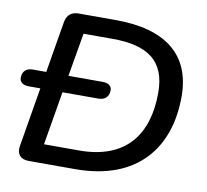

<svg xmlns="http://www.w3.org/2000/svg" viewBox="-76 -753 900 836"><g transform="rotate(10 374.5 -335.0)"><path d="M103 0H309C583 0 710 -165 710 -391C710 -579 587 -670 370 -670H206C174 -670 155 -654 149 -622L111 -395H51C23 -395 6 -379 6 -351C6 -332 21 -320 47 -320H98L54 -57C48 -21 67 0 103 0ZM311 -83H156L196 -320H355C384 -320 401 -337 401 -365C401 -383 386 -395 360 -395H209L242 -587H370C528 -587 607 -530 607 -390C607 -210 522 -83 311 -83Z"/></g></svg>

Font: SN Pro Medium
Style: Italic
Weight: 400
Italic angle: -9°
Designer: Tobias Whetton
Foundry: Supernotes
Version: Version 1.001;Glyphs 3.2 (3249)